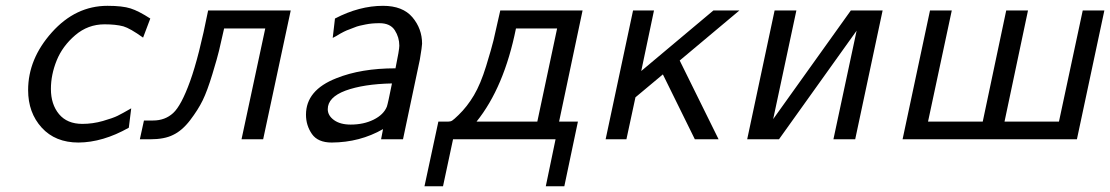

<svg xmlns="http://www.w3.org/2000/svg" viewBox="-20 -481 3833 663"><path d="M77.1 -169.9Q77.1 -277.8 159.2 -369.4Q241.2 -460.9 351.1 -460.9Q402.8 -460.9 430.9 -451.9Q459 -442.9 499 -417L474.1 -351.1Q429.2 -383.3 405.8 -390.1Q379.9 -397 340.8 -397Q283.7 -397 239.7 -359.4Q195.8 -321.8 175.8 -272.5Q155.8 -223.1 155.8 -173.8Q155.8 -120.6 183.8 -86.9Q211.9 -53.2 264.2 -53.2Q300.3 -53.2 335.2 -63.2Q370.1 -73.2 386 -81.1Q401.9 -88.9 433.1 -106.9L424.8 -40Q335 10.7 251 11.2Q170.9 11.2 124 -40.3Q77.1 -91.8 77.1 -169.9Z M462.9 0 477.1 -64.9H508.8Q549.8 -64.9 577.9 -90.6Q606 -116.2 636.5 -200.7Q667 -285.2 698.7 -444.8H983.9L888.7 0H814L896 -382.8H753.9Q741.7 -328.6 736.3 -305.9Q731 -283.2 713.4 -225.1Q695.8 -167 679.9 -134.5Q664.1 -102.1 636.5 -65.9Q608.9 -29.8 577.6 -15.1Q547.9 0 498 0Z M1036.6 -85Q1036.6 -169.9 1141.6 -210.9Q1226.6 -245.1 1345.7 -245.1Q1358.9 -309.1 1358.9 -323.2Q1358.9 -352.1 1343.3 -376.5Q1327.6 -400.9 1290.5 -400.9Q1277.3 -400.9 1265.6 -399.9Q1253.9 -398.9 1242.2 -396.5Q1230.5 -394 1221.7 -392.1Q1212.9 -390.1 1201.9 -385.5Q1190.9 -380.9 1184.8 -378.9Q1178.7 -377 1167.7 -371.6Q1156.7 -366.2 1154.3 -364.5Q1151.9 -362.8 1140.9 -356.4Q1129.9 -350.1 1128.9 -350.1L1136.7 -417Q1220.7 -460.9 1302.7 -460.9Q1370.6 -460.9 1404.1 -421.4Q1437.5 -381.8 1437.5 -330.1Q1437.5 -321.3 1429.7 -274.9L1371.6 0H1295.9L1302.7 -35.2Q1222.7 10.7 1125.5 11.2Q1077.6 11.2 1057.1 -18.3Q1036.6 -47.9 1036.6 -85ZM1111.8 -104Q1111.8 -82 1133.3 -66.4Q1154.8 -50.8 1190.9 -50.8Q1235.8 -50.8 1270.3 -67.9Q1304.7 -85 1315.9 -112.8Q1319.8 -124 1333.5 -192.9Q1235.4 -190.9 1172.9 -168Q1111.8 -145 1111.8 -104Z M1445.8 162.1 1493.7 -61Q1493.7 -61 1526.9 -61Q1535.6 -61 1541.3 -64.5Q1546.9 -67.9 1563.5 -84Q1593.3 -112.8 1616.5 -151.9Q1639.6 -190.9 1658.7 -252.9Q1677.7 -314.9 1684.1 -341.6Q1690.4 -368.2 1707.5 -444.8H1991.7L1910.6 -61H1975.6L1928.7 162.1H1864.7L1898.4 0H1544.4L1509.8 162.1ZM1625.5 -61H1835.4L1903.8 -382.8H1761.7Q1720.7 -179.2 1625.5 -61Z M2071.3 0 2166 -444.8H2238.3L2194.3 -235.8L2443.4 -444.8H2533.2L2327.1 -272L2461.4 0H2379.4L2269 -224.1L2174.3 -145L2143.1 0Z M2560.1 0 2654.8 -444.8H2730L2649.9 -69.8L2918 -444.8H3027.8L2933.1 0H2857.9L2938 -375L2669.9 0Z M3096.7 0 3191.4 -444.8H3266.6L3184.6 -61H3373.5L3454.6 -444.8H3529.8L3448.7 -61H3636.7L3718.8 -444.8H3793.5L3698.7 0Z"/></svg>

Font: CMU Sans Serif
Style: Oblique
Weight: 500
Italic angle: -12°
Version: Version 0.7.0